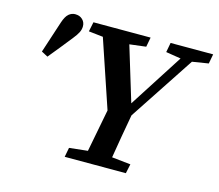

<svg xmlns="http://www.w3.org/2000/svg" viewBox="-98 -804 1058 928"><g transform="rotate(15 431.5 -339.5)"><path d="M641 -616 650 -664H863L854 -616L773 -603L558 -277Q548 -222 538.5 -167.5Q529 -113 520 -57L614 -47L604 0H298L307 -47L399 -57L440 -270L326 -608L254 -616L264 -664H550L541 -616L459 -606L542 -333L716 -604ZM60 -463Q86 -543 112 -622Q123 -655 137.5 -667Q152 -679 169 -679Q192 -679 206 -665.5Q220 -652 220 -632Q220 -616 212.5 -601Q205 -586 188 -565Q164 -535 140.5 -505.5Q117 -476 92 -446Z"/></g></svg>

Font: Source Serif 4 Semibold
Style: Italic
Weight: 600
Italic angle: -12°
Designer: Frank Grießhammer
Foundry: Adobe
Version: Version 4.005;hotconv 1.1.0;makeotfexe 2.6.0